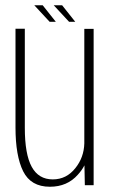

<svg xmlns="http://www.w3.org/2000/svg" viewBox="-20 -705 431 731"><path d="M303 0 301.5 -75.5Q292 -57 276.5 -40Q236 6 170 6Q97.5 6 68.2 -52.8Q39 -111.5 39 -220V-595.5H74.5V-218.5Q74.5 -117.5 100.8 -69.8Q127 -22 181 -22Q233 -22 267 -65Q299.5 -105.5 301 -159V-595H336.5V0ZM243 -622 184.5 -685H216.5L266.5 -622ZM169 -622 110.5 -685H142.5L192.5 -622Z"/></svg>

Font: Anybody ExtraLight
Style: Regular
Weight: 200
Designer: Tyler Finck
Foundry: Etcetera Type Company
Version: Version 1.010; ttfautohint (v1.8.3) -l 8 -r 50 -G 200 -x 14 